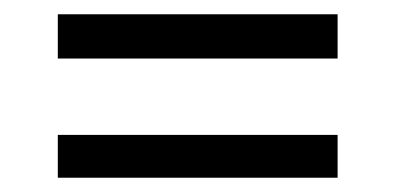

<svg xmlns="http://www.w3.org/2000/svg" viewBox="-20 -441 558 269"><path d="M61 -359V-421H453V-359ZM61 -192V-252H453V-192Z"/></svg>

Font: Manuale Medium
Style: Italic
Weight: 500
Italic angle: -11°
Version: Version 1.002